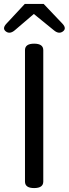

<svg xmlns="http://www.w3.org/2000/svg" viewBox="-27 -956 349 976"><path d="M193 -33Q193 0 146.5 0Q100 0 100 -33V-701Q100 -734 146.5 -734Q193 -734 193 -701ZM48 -802Q23 -781 3 -796Q-17 -811 5 -835L99 -936H195L291 -835Q313 -811 292.5 -796Q272 -781 247 -802L145 -885Z"/></svg>

Font: Raw Maruko Gothic CJK TC
Style: Regular
Weight: 400
Version: Version 1.001